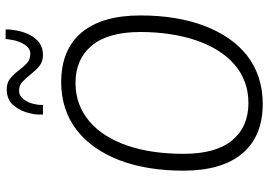

<svg xmlns="http://www.w3.org/2000/svg" viewBox="-156 -791 956 684"><g transform="rotate(-90 322.0 -449.0)"><path d="M294 9Q179 9 117.5 -63.5Q56 -136 56 -274Q56 -339 65.5 -396.5Q75 -454 93.5 -502Q112 -550 139 -588.5Q166 -627 201 -654Q236 -681 279 -695Q322 -709 371 -709Q487 -709 548 -636.5Q609 -564 609 -426Q609 -361 599.5 -303.5Q590 -246 571.5 -198Q553 -150 526.5 -111.5Q500 -73 465 -46Q430 -19 387 -5Q344 9 294 9ZM297 -42Q338 -42 372.5 -55Q407 -68 435 -92.5Q463 -117 484.5 -151.5Q506 -186 520.5 -229Q535 -272 542.5 -322Q550 -372 550 -427Q550 -542 501.5 -600Q453 -658 368 -658Q328 -658 293.5 -645Q259 -632 230.5 -607.5Q202 -583 180.5 -548.5Q159 -514 144.5 -471Q130 -428 123 -378Q116 -328 116 -273Q116 -158 164 -100Q212 -42 297 -42ZM256 -774Q256 -780 256 -791Q256 -802 260 -819Q267 -852 287.5 -877.5Q308 -903 346 -903Q369 -903 384.5 -890.5Q400 -878 412.5 -861Q425 -844 438.5 -831.5Q452 -819 472 -819Q488 -819 498.5 -831Q509 -843 515 -859Q521 -875 522 -886Q524 -896 524.5 -900Q525 -904 525 -907H559Q559 -902 559 -896Q559 -890 557 -879Q551 -833 528.5 -803.5Q506 -774 468 -774Q444 -774 428.5 -787Q413 -800 400 -816.5Q387 -833 373.5 -846Q360 -859 341 -859Q322 -859 310 -842.5Q298 -826 294 -808Q291 -794 290.5 -787Q290 -780 290 -774Z"/></g></svg>

Font: Georama ExtraCondensed Thin Light
Style: Italic
Weight: 300
Italic angle: -9°
Version: Version 1.001